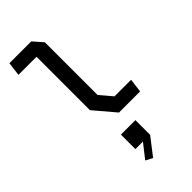

<svg xmlns="http://www.w3.org/2000/svg" viewBox="-343 -844 1307 1307"><g transform="rotate(-45 310.0 -191.0)"><path d="M341 0H544.5L557 -99.5H397.5L322.5 -187.5V-695L261 -765H51L38.5 -665.5H212.5V-151.5ZM236.5 357 286.5 383 383.5 257.5V115.5H244V255H316.5Z"/></g></svg>

Font: Monaspace Krypton Medium
Style: Regular
Weight: 500
Designer: Riley Cran & the Lettermatic Team
Foundry: Lettermatic
Version: Version 1.101 (Monaspace Krypton)